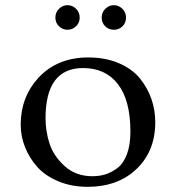

<svg xmlns="http://www.w3.org/2000/svg" viewBox="-20 -712 680 742"><path d="M208 -610.5Q194 -624 194 -644Q194 -664 208 -678Q222 -692 241 -692Q260 -692 274 -678Q288 -664 288 -644Q288 -624 274 -610.5Q260 -597 241 -597Q222 -597 208 -610.5ZM386.5 -610.5Q373 -624 373 -644Q373 -664 387 -678Q401 -692 420 -692Q439 -692 453 -678Q467 -664 467 -644Q467 -624 453.5 -610.5Q440 -597 420 -597Q400 -597 386.5 -610.5ZM60 -230Q60 -337 129 -412Q202 -490 321 -490Q388 -490 440 -467.5Q492 -445 521.5 -408Q551 -371 565.5 -328.5Q580 -286 580 -240Q580 -122 500 -52Q430 10 319 10Q256 10 205 -11.5Q154 -33 123.5 -67.5Q93 -102 76.5 -144Q60 -186 60 -230ZM301 -449Q156 -449 156 -255Q156 -205 171.5 -157Q187 -109 230 -70Q273 -31 337 -31Q364 -31 387 -38Q410 -45 433.5 -62.5Q457 -80 470.5 -116Q484 -152 484 -203Q484 -324 436 -386.5Q388 -449 301 -449Z"/></svg>

Font: Libertinus Mono
Style: Regular
Weight: 400
Designer: Philipp H. Poll
Foundry: Khaled Hosny
Version: Version 6.7